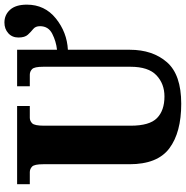

<svg xmlns="http://www.w3.org/2000/svg" viewBox="-6 -804 820 847"><g transform="rotate(-90 403.5 -380.0)"><path d="M370 10Q498 10 553 -53Q608 -116 608 -217V-490Q685 -494 746 -543Q807 -592 807 -671Q807 -720 784.5 -745Q762 -770 728 -770Q700 -770 681 -753Q662 -736 662 -708Q662 -680 674.5 -666.5Q687 -653 699.5 -643Q712 -633 712 -613Q712 -576 678.5 -559Q645 -542 608 -538V-714H447V-658H498Q512 -658 522.5 -648Q533 -638 533 -599V-214Q533 -135 495.5 -99.5Q458 -64 402 -64Q340 -64 306.5 -97Q273 -130 273 -213V-595Q273 -637 283.5 -647.5Q294 -658 308 -658H360V-714H15V-658H68Q82 -658 92.5 -648Q103 -638 103 -599V-218Q103 -95 173 -42.5Q243 10 370 10Z"/></g></svg>

Font: Noto Serif SemiCondensed Extra
Style: Regular
Weight: 800
Width: 4
Designer: Monotype Design Team
Foundry: Monotype Imaging Inc.
Version: Version 1.002